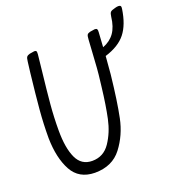

<svg xmlns="http://www.w3.org/2000/svg" viewBox="-135 -851 894 970"><g transform="rotate(-20 311.5 -365.5)"><path d="M609 -741Q618 -741 621 -736.5Q624 -732 622 -721Q610 -640 574 -594.5Q538 -549 463 -526Q461 -494 455 -430Q440 -291 422.5 -206Q405 -121 355 -55.5Q305 10 211 10Q126 9 89 -59Q52 -127 50 -234Q50 -310 56.5 -386Q63 -462 76 -576Q79 -595 83 -633Q85 -653 90 -659Q95 -665 107 -668Q129 -672 132 -672Q141 -672 143 -667.5Q145 -663 144 -651L135 -567Q123 -461 117 -392Q111 -323 111 -253Q111 -159 136 -105Q161 -51 219 -51Q280 -51 315 -103Q350 -155 364.5 -223Q379 -291 390 -386L394 -420Q401 -473 406 -569L410 -633Q411 -653 415 -659Q419 -665 431 -668Q453 -672 457 -672Q466 -672 469 -667.5Q472 -663 471 -651L466 -572Q506 -587 528.5 -618.5Q551 -650 557 -703Q559 -720 564.5 -726.5Q570 -733 591 -738Q601 -741 609 -741Z"/></g></svg>

Font: Farsan
Style: Regular
Weight: 400
Version: Version 1.001g;PS 1.001;hotconv 1.0.86;makeotf.lib2.5.63406 